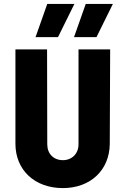

<svg xmlns="http://www.w3.org/2000/svg" viewBox="-20 -953 643 983"><path d="M302 10C443 10 541 -82 542 -217L544 -700H382V-214C382 -166 348 -133 302 -133C254 -133 222 -166 222 -214L221 -700H59V-217C59 -82 158 10 302 10ZM359 -763H474L558 -933H419ZM162 -763H277L361 -933H222Z"/></svg>

Font: Finlandica
Style: Bold
Weight: 700
Designer: Niklas Ekholm, Juho Hiilivirta, Jaakko Suomalainen
Foundry: Helsinki Type Studio
Version: Version 2.000;Glyphs 3.2 (3202)